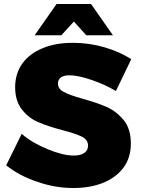

<svg xmlns="http://www.w3.org/2000/svg" viewBox="-20 -932 721 964"><path d="M439 -531C484 -516 525 -497 562 -475L639 -635C600 -660 555 -680 503 -695C451 -710 399 -717 346 -717C288 -717 237 -708 194 -690C150 -672 116 -646 92 -613C68 -579 56 -539 56 -494C56 -447 68 -410 91 -381C114 -352 142 -331 174 -318C206 -304 246 -291 295 -278C338 -267 370 -256 391 -246C412 -235 422 -220 422 -201C422 -185 416 -173 403 -164C390 -155 373 -151 350 -151C313 -151 270 -162 219 -183C168 -204 124 -229 89 -260L11 -102C55 -67 107 -39 168 -19C228 2 288 12 348 12C402 12 451 4 495 -13C538 -30 573 -55 599 -89C624 -122 637 -163 637 -212C637 -260 625 -299 602 -328C578 -357 550 -379 518 -394C486 -408 445 -422 396 -436C353 -448 321 -459 301 -470C281 -480 271 -494 271 -513C271 -526 276 -537 287 -544C297 -551 311 -554 329 -554C358 -554 394 -546 439 -531ZM547 -755 437 -912H264L154 -755H288L351 -824L413 -755Z"/></svg>

Font: Argentum Sans ExtraBold
Style: Regular
Weight: 800
Designer: Julieta Ulanovsky
Foundry: Julieta Ulanovsky
Version: Version 5.001;February 15, 2019;FontCreator 11.5.0.2425 64-b